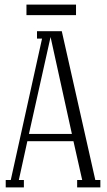

<svg xmlns="http://www.w3.org/2000/svg" viewBox="-20 -816 467 836"><path d="M95.2 -750V-795.9H311V-750ZM141.1 -680.2H249L395 -32.2H417V0H315.9V-32.2H337.9L299.8 -201.2H99.1L62 -32.2H84V0H4.9V-32.2H26.9L163.1 -647.9H141.1ZM293 -232.9 200.2 -654.8 106 -232.9Z"/></svg>

Font: Margherita Light
Style: Regular
Weight: 300
Designer: James Puckett
Foundry: Dunwich Type Founders
Version: Version 1.008;hotconv 1.0.109;makeotfexe 2.5.65596